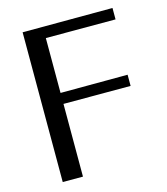

<svg xmlns="http://www.w3.org/2000/svg" viewBox="-105 -780 751 862"><g transform="rotate(-15 270.0 -348.5)"><path d="M80 -696 498 -697V-644H174V-389L486 -390V-338H174V0H80Z"/></g></svg>

Font: RIT Lekha
Style: Regular
Weight: 400
Designer: Rahul Radhakrishnan
Version: 1.0